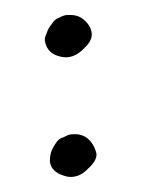

<svg xmlns="http://www.w3.org/2000/svg" viewBox="-20 -371 199 255"><path d="M70 -351.1C66.4 -351.1 62.5 -349.8 58.1 -347.2C54.6 -346.3 51.5 -343.6 48.8 -339.2C45.3 -334.8 43.1 -330.9 42.2 -327.4C40.5 -323.8 39.6 -321.2 39.6 -319.4V-316.8C41.4 -305.4 48.4 -298.3 60.7 -295.7C72.2 -293 82.7 -297 92.4 -307.6C103 -317.2 104.7 -327.4 97.7 -337.9C91.5 -346.7 83.6 -351.1 73.9 -351.1ZM76.6 -192.7C73 -192.7 69.1 -191.4 64.7 -188.8C60.3 -187.9 56.8 -185.2 54.1 -180.8C50.6 -175.6 48.4 -171.2 47.5 -167.6C46.6 -164.1 46.2 -160.6 46.2 -157.1C47.1 -147.4 53.7 -140.8 66 -137.3C68.6 -136.4 71.3 -136 73.9 -136C82.7 -136 90.6 -139.9 97.7 -147.8C104.7 -154 108.2 -160.2 108.2 -166.3C107.4 -170.7 105.6 -175.1 103 -179.5C96.8 -189.2 88 -193.6 76.6 -192.7Z"/></svg>

Font: Impossible
Style: Reguler
Weight: 400
Designer: Ahsan Design
Foundry: Designer
Version: Version 3.16.0